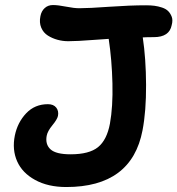

<svg xmlns="http://www.w3.org/2000/svg" viewBox="-20 -733 707 765"><path d="M244.1 12.2Q171.4 12.2 120.1 -15.9Q68.8 -43.9 48.3 -90.3Q27.8 -136.7 39.1 -192.9Q49.8 -245.1 84.2 -281.5Q118.7 -317.9 170.9 -317.9Q193.4 -317.9 204.1 -304.2Q214.8 -290.5 210.9 -271Q208 -257.3 188.7 -233.9Q169.4 -210.4 166 -191.9Q159.7 -157.7 181.4 -137.9Q203.1 -118.2 261.2 -118.2Q335.4 -118.2 370.6 -146.7Q405.8 -175.3 418 -240.2Q430.2 -307.6 428 -400.6Q425.8 -493.7 413.1 -578.1Q394 -577.1 356.4 -574.2Q318.8 -571.3 294.9 -570.1Q271 -568.8 252 -568.8Q230 -568.8 209.2 -574.5Q188.5 -580.1 170.7 -591.3Q152.8 -602.5 144.3 -622.8Q135.7 -643.1 141.1 -668.9Q145 -689 158.2 -700.9Q171.4 -712.9 190.9 -712.9Q211.4 -712.9 243.4 -706.5Q275.4 -700.2 295.9 -700.2Q334 -700.2 416 -706.1Q498 -711.9 562 -711.9Q580.1 -711.9 595.2 -710Q610.4 -708 625.7 -702.9Q641.1 -697.8 650.1 -688.7Q659.2 -679.7 664.3 -666Q669.4 -652.3 664.1 -632.8Q654.8 -585 592.8 -585Q564 -585 548.8 -584Q561.5 -500 562 -395Q562.5 -290 547.9 -213.9Q504.9 12.2 244.1 12.2Z"/></svg>

Font: Shantell Sans Normal
Style: Italic
Weight: 600
Italic angle: -11.31°
Designer: Stephen Nixon, Anya Danilova, Shantell Martin
Foundry: Arrow Type
Version: Version 1.006;[559af2be0]